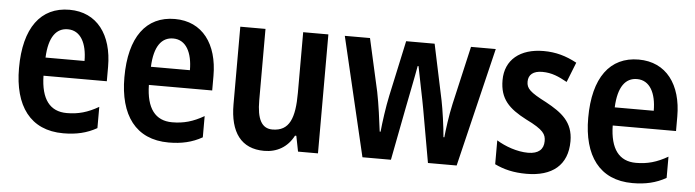

<svg xmlns="http://www.w3.org/2000/svg" viewBox="-40 -708 3160 873"><g transform="rotate(5 1539.5 -271.5)"><path d="M247 -552C116 -552 41 -452 41 -268C41 -96 116 10 267 10C326 10 374 -1 420 -27V-124C370 -95 327 -83 275 -83C198 -83 157 -136 155 -243H444V-309C444 -455 373 -552 247 -552ZM247 -463C306 -463 335 -406 335 -326H157C161 -421 195 -463 247 -463Z M728 -552C597 -552 522 -452 522 -268C522 -96 597 10 748 10C807 10 855 -1 901 -27V-124C851 -95 808 -83 756 -83C679 -83 638 -136 636 -243H925V-309C925 -455 854 -552 728 -552ZM728 -463C787 -463 816 -406 816 -326H638C642 -421 676 -463 728 -463Z M1429 -543H1314V-266C1314 -151 1291 -90 1213 -90C1164 -90 1142 -131 1142 -217V-543H1027V-189C1027 -61 1079 10 1184 10C1242 10 1290 -17 1318 -71H1324L1338 0H1429Z M1888 -243 1931 0H2062L2193 -543H2080L2019 -277C2007 -224 1998 -155 1995 -123H1991C1987 -172 1976 -249 1968 -288L1914 -543H1784L1729 -289C1718 -238 1708 -165 1704 -123H1700C1694 -172 1684 -248 1673 -302L1619 -543H1504L1632 0H1762L1809 -244C1816 -281 1838 -388 1846 -435H1850C1858 -391 1881 -284 1888 -243Z M2568 -155C2568 -243 2515 -282 2442 -322C2366 -361 2350 -377 2350 -408C2350 -440 2372 -458 2413 -458C2457 -458 2489 -443 2527 -422L2563 -513C2513 -540 2466 -553 2411 -553C2304 -553 2236 -498 2236 -405C2236 -319 2278 -278 2359 -236C2441 -196 2451 -176 2451 -145C2451 -108 2428 -86 2380 -86C2330 -86 2275 -106 2236 -130V-21C2278 -1 2322 10 2381 10C2498 10 2568 -45 2568 -155Z M2845 -552C2714 -552 2639 -452 2639 -268C2639 -96 2714 10 2865 10C2924 10 2972 -1 3018 -27V-124C2968 -95 2925 -83 2873 -83C2796 -83 2755 -136 2753 -243H3042V-309C3042 -455 2971 -552 2845 -552ZM2845 -463C2904 -463 2933 -406 2933 -326H2755C2759 -421 2793 -463 2845 -463Z"/></g></svg>

Font: Noto Sans Telugu Condensed SemiBold
Style: Regular
Weight: 600
Width: 3
Designer: Jelle Bosma - Monotype Design Team
Foundry: Monotype Imaging Inc.
Version: Version 2.005